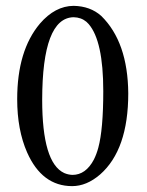

<svg xmlns="http://www.w3.org/2000/svg" viewBox="-20 -630 505 660"><path d="M232.9 -570.8Q125.5 -568.4 125 -287.1Q125 -70.3 200.7 -35.2Q214.4 -29.3 229 -28.8Q274.9 -28.8 302.7 -81.5Q312 -100.1 317.9 -122.1Q335 -185.1 335 -316.9Q335 -489.3 284.7 -547.4Q280.3 -552.2 276.9 -555.2Q258.8 -570.3 232.9 -570.8ZM228 9.8Q124.5 9.8 73.2 -106Q39.1 -183.6 39.1 -289.1Q39.1 -456.1 117.2 -548.8Q169.4 -609.4 232.9 -609.9Q290.5 -608.9 328.1 -575.2Q419.4 -485.8 420.9 -309.1Q420.9 -115.2 324.2 -30.3Q277.8 9.8 228 9.8Z"/></svg>

Font: Linux Biolinum Capitals O
Style: Small Caps
Weight: 400
Designer: Philipp H. Poll
Foundry: Philipp H. Poll
Version: Version 1.0.4